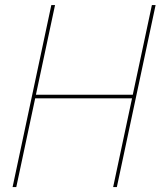

<svg xmlns="http://www.w3.org/2000/svg" viewBox="-20 -758 650 778"><path d="M610.5 -737.5 453.5 0H438.5L516.5 -366.5L522 -359.5H115.5L124 -366.5L46 0H31L188 -737.5H203L124 -367L118.5 -374H525L516.5 -367L595.5 -737.5Z"/></svg>

Font: Epilogue Thin
Style: Italic
Weight: 250
Italic angle: -12°
Designer: Tyler Finck
Foundry: Etcetera Type Co
Version: Version 2.112